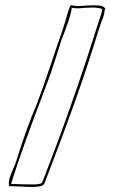

<svg xmlns="http://www.w3.org/2000/svg" viewBox="-20 -734 452 762"><path d="M151 1V0Q143 8 105 8Q90 8 58 6L18 5L17 4L15 -1Q14 -13 17.5 -25Q21 -37 25.5 -47.5Q30 -58 31 -61Q39 -78 43 -90Q83 -220 126 -321Q149 -381 183 -482Q208 -558 227 -611L239 -649Q256 -711 262 -714Q275 -710 293 -710Q302 -710 324 -712L354 -713Q371 -713 382 -710.5Q393 -708 398 -699L395 -693Q395 -676 381 -644L373 -620Q330 -478 278.5 -333.5Q227 -189 156 -5L155 -4ZM386 -698Q372 -704 347 -704L317 -703Q297 -701 287 -701Q279 -701 265 -703Q260 -673 248.5 -641Q237 -609 234 -601Q223 -575 217 -554Q215 -544 179 -436L153 -367Q65 -136 25 -8V-4Q79 -2 110 -2Q140 -2 147 -9Q269 -320 368 -637Q370 -644 378 -667Q386 -690 386 -698ZM144 -3H143V-2Z"/></svg>

Font: Londrina Outline
Style: Regular
Weight: 400
Designer: Marcelo Magalhaes
Foundry: Marcelo Magalhães
Version: Version 1.002